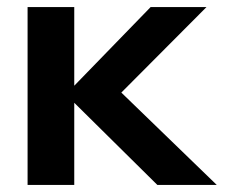

<svg xmlns="http://www.w3.org/2000/svg" viewBox="-20 -523 645 543"><path d="M190 0H58V-503H190ZM593 0H425L161 -261H171L406 -503H564L313 -251V-271Z"/></svg>

Font: Wix Madefor Display
Style: Bold
Weight: 700
Designer: Dalton Maag Ltd
Foundry: Dalton Maag Ltd
Version: Version 3.100